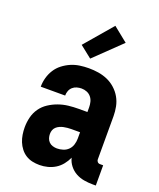

<svg xmlns="http://www.w3.org/2000/svg" viewBox="-144 -859 788 954"><g transform="rotate(20 250.0 -381.5)"><path d="M181 8Q161 8 142.5 4Q124 0 108 -10Q92 -20 80 -35.5Q68 -51 61 -68.5Q54 -86 51 -105Q48 -124 48 -143Q48 -170 54.5 -196.5Q61 -223 76.5 -245Q92 -267 115 -282Q138 -297 163.5 -306Q189 -315 215.5 -318Q242 -321 269 -321H315V-346Q315 -360 311.5 -374Q308 -388 299 -399Q290 -410 276.5 -415.5Q263 -421 248 -421Q236 -421 223.5 -417.5Q211 -414 201.5 -405.5Q192 -397 187.5 -385Q183 -373 183 -360H54Q54 -384 60.5 -407.5Q67 -431 80 -451.5Q93 -472 112.5 -487Q132 -502 154 -511.5Q176 -521 200 -524.5Q224 -528 248 -528Q274 -528 299 -524Q324 -520 347 -510Q370 -500 389.5 -482.5Q409 -465 421.5 -443Q434 -421 439 -396Q444 -371 444 -346V-117Q444 -110 449 -104.5Q454 -99 462 -99H479V8H462Q439 8 416 4Q393 0 373 -11Q353 -22 338.5 -40.5Q324 -59 319 -81Q310 -61 296 -43.5Q282 -26 263.5 -14.5Q245 -3 223.5 2.5Q202 8 181 8ZM234 -99Q250 -99 266 -104Q282 -109 293.5 -120.5Q305 -132 310 -148Q315 -164 315 -180V-214H269Q259 -214 249 -213Q239 -212 229 -210Q219 -208 209 -203.5Q199 -199 191.5 -192Q184 -185 180.5 -175.5Q177 -166 177 -155Q177 -144 180.5 -133Q184 -122 192 -114Q200 -106 211.5 -102.5Q223 -99 234 -99ZM237 -575 174 -625 299 -771 376 -709Z"/></g></svg>

Font: Iosevka SS18 Heavy
Style: Regular
Weight: 900
Monospace: yes
Designer: Belleve Invis
Foundry: Belleve Invis
Version: Version 25.1.1; ttfautohint (v1.8.4)